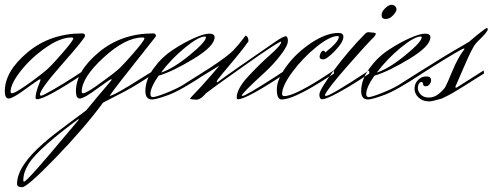

<svg xmlns="http://www.w3.org/2000/svg" viewBox="-20 -412 2050 799"><path d="M329 -119 330 -106Q169 1 134 1Q128 1 128 -6Q128 -27 144 -66L149 -80Q149 -82 145.5 -82Q142 -82 87 -42Q33 -2 16.5 -2Q0 -2 0 -32Q0 -115 94.5 -194Q189 -273 322 -273Q334 -273 334 -263Q334 -253 240 -146.5Q146 -40 146 -18Q146 -14 152 -14Q158 -14 203 -40Q248 -66 288 -92ZM170 -118Q187 -131 236 -187Q285 -243 285 -252Q285 -256 277 -256Q231 -256 170 -213.5Q109 -171 66.5 -117Q24 -63 24 -30Q24 -24 30 -24Q36 -24 49.5 -31.5Q63 -39 82.5 -52.5Q102 -66 116 -76Q164 -112 170 -118Z M466 -118Q483 -131 532 -187Q581 -243 581 -252Q581 -256 573 -256Q502 -256 411 -172.5Q320 -89 320 -30Q320 -24 326 -24Q332 -24 345.5 -31.5Q359 -39 378.5 -52.5Q398 -66 411 -76Q460 -112 466 -118ZM80 344Q92 344 254 150L308 86Q308 84 306 84Q238 133 179 184.5Q120 236 98.5 271Q77 306 77 338Q77 344 80 344ZM436 -13Q453 -13 577 -92L619 -118L620 -106Q556 -62 500 -32L409 15Q330 122 211.5 244.5Q93 367 72 367Q51 367 51 353Q51 280 161 184Q201 149 263 103.5Q325 58 339 47Q362 19 387 -11Q441 -74 445 -80Q445 -82 441.5 -82Q438 -82 383 -42Q329 -2 312.5 -2Q296 -2 296 -32Q296 -115 390.5 -194Q485 -273 618 -273Q629 -273 629 -261Q446 -31 436 -13Z M837 -257Q837 -260 833 -260Q806 -260 749 -213Q692 -166 650 -110Q700 -126 768.5 -182Q837 -238 837 -257ZM606 -21Q606 -8 616 -8Q628 -8 670 -24.5Q712 -41 739 -57L837 -119L838 -106Q733 -36 681.5 -17Q630 2 613 2Q585 2 585 -33Q585 -80 619 -127Q653 -174 698.5 -204Q744 -234 786.5 -253Q829 -272 851 -272Q873 -272 873 -257Q873 -220 785.5 -167Q698 -114 640 -97Q606 -48 606 -21Z M826 -98 823 -110 856 -131Q931 -181 950 -201.5Q969 -222 973 -227Q999 -260 1002 -264Q1014 -260 1014 -240Q994 -211 960 -170.5Q926 -130 904 -103.5Q882 -77 882 -73Q882 -69 883.5 -69Q885 -69 898.5 -79.5Q912 -90 972 -132Q1093 -216 1126 -238.5Q1159 -261 1168.5 -261Q1178 -261 1178 -241.5Q1178 -222 1148 -183Q1118 -144 1082 -111Q986 -23 986 -14Q986 -13 990 -13Q1002 -13 1125 -92L1166 -119L1167 -106Q1006 1 971 1Q965 1 965 -5Q965 -42 1011.5 -92.5Q1058 -143 1104 -183.5Q1150 -224 1150 -237Q1150 -239 1148 -239Q1119 -225 1013.5 -150.5Q908 -76 890 -63Q843 -28 840.5 -26.5Q838 -25 830 -16Q812 3 797 3Q773 1 772 0Q771 -1 771 -2Q771 -3 788 -21Q804 -38 820 -55Q873 -114 893 -139Z M1334 -194Q1390 -238 1390 -259Q1390 -262 1385 -262Q1353 -262 1297 -217Q1241 -172 1197.5 -113.5Q1154 -55 1154 -21Q1154 -12 1163 -12Q1200 -12 1309 -80L1369 -119L1370 -106Q1345 -90 1313 -70Q1197 2 1152 2Q1132 2 1132 -40Q1132 -82 1173 -137.5Q1214 -193 1276 -234Q1338 -275 1389 -275Q1409 -275 1409 -259Q1409 -237 1374.5 -201Q1340 -165 1325 -165Q1310 -165 1310 -176Q1310 -183 1315 -192Q1320 -201 1325 -201Q1330 -201 1334 -194Z M1585 -333Q1568 -333 1568 -348.5Q1568 -364 1583 -378Q1598 -392 1608.5 -392Q1619 -392 1624.5 -386Q1630 -380 1630 -372Q1630 -364 1616 -348.5Q1602 -333 1585 -333ZM1332 -17Q1343 -42 1420.5 -131Q1498 -220 1538 -260Q1544 -268 1544 -271.5Q1544 -275 1536 -276L1513 -278Q1505 -278 1498 -270Q1430 -201 1369.5 -119.5Q1309 -38 1309 -18.5Q1309 1 1321 1Q1337 1 1386 -25.5Q1435 -52 1476 -79L1517 -106L1516 -119Q1355 -13 1337 -13Q1332 -13 1332 -17Z M1735 -257Q1735 -260 1731 -260Q1704 -260 1647 -213Q1590 -166 1548 -110Q1598 -126 1666.5 -182Q1735 -238 1735 -257ZM1504 -21Q1504 -8 1514 -8Q1526 -8 1568 -24.5Q1610 -41 1637 -57L1735 -119L1736 -106Q1631 -36 1579.5 -17Q1528 2 1511 2Q1483 2 1483 -33Q1483 -80 1517 -127Q1551 -174 1596.5 -204Q1642 -234 1684.5 -253Q1727 -272 1749 -272Q1771 -272 1771 -257Q1771 -220 1683.5 -167Q1596 -114 1538 -97Q1504 -48 1504 -21Z M1736 -106Q1731 -103 1724 -98L1721 -110Q1834 -182 1905 -222L1932 -238Q1947 -250 1965 -266Q2003 -296 2005 -295Q2010 -295 2010 -290.5Q2010 -286 2002 -275.5Q1994 -265 1979.5 -251Q1965 -237 1962 -233Q1947 -218 1912.5 -137.5Q1878 -57 1875 -51Q1875 -47 1877.5 -47Q1880 -47 1881 -48L1993 -119L1994 -106Q1982 -99 1954 -81Q1926 -63 1914.5 -56Q1903 -49 1881 -35.5Q1859 -22 1847 -16Q1835 -10 1819 -2Q1778 10 1767 10Q1766 10 1766 10Q1739 10 1722 -6Q1705 -22 1705 -43Q1705 -64 1719.5 -79Q1734 -94 1754 -94Q1774 -94 1774 -78Q1774 -69 1767.5 -61Q1761 -53 1751.5 -53Q1742 -53 1740.5 -62Q1739 -71 1735 -71Q1728 -71 1723.5 -64Q1719 -57 1719 -44Q1719 -31 1731 -18.5Q1743 -6 1765 -6Q1787 -6 1806.5 -22Q1826 -38 1833 -50Q1840 -62 1863 -117.5Q1886 -173 1911 -205L1913 -209Q1913 -210 1910 -210Q1902 -210 1777 -132Z"/></svg>

Font: Herr Von Muellerhoff
Style: Regular
Weight: 400
Version: Version 1.000